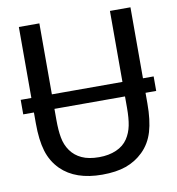

<svg xmlns="http://www.w3.org/2000/svg" viewBox="-83 -801 821 891"><g transform="rotate(-10 328.0 -356.0)"><path d="M134.3 -51.8Q96.7 -89.4 80.8 -141.8Q64.9 -194.3 64.9 -273.4V-324.2H14.6V-392.6H64.9V-727.1H161.6V-392.6H494.1V-727.1H590.8V-392.6H641.1V-324.2H590.8V-273.4Q590.8 -195.3 575 -141.8Q559.1 -88.4 521.5 -51.8Q486.3 -17.6 439.9 -1.2Q393.6 15.1 327.6 15.1Q202.1 15.1 134.3 -51.8ZM246.1 -82.5Q278.3 -67.4 327.6 -67.4Q373.5 -67.4 408.7 -82.8Q443.8 -98.1 462.9 -127Q480.5 -153.8 487.3 -187.3Q494.1 -220.7 494.1 -271V-324.2H161.6V-273.4Q161.6 -221.7 168 -188.5Q174.3 -152.8 194.1 -125Q213.9 -97.2 246.1 -82.5Z"/></g></svg>

Font: SG Kara Bold
Style: Regular
Weight: 400
Designer: Damoon Khanjanzadeh
Version: Version 1.000